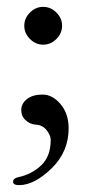

<svg xmlns="http://www.w3.org/2000/svg" viewBox="-20 -393 268 560"><path d="M67.4 -356.4Q84 -373 106 -373Q127.9 -373 144.5 -356.4Q161.1 -339.8 161.1 -317.9Q161.1 -295.9 144.5 -279.3Q127.9 -262.7 106 -262.7Q84 -262.7 67.4 -279.3Q50.8 -295.9 50.8 -317.9Q50.8 -339.8 67.4 -356.4ZM36.1 147Q18.1 147 18.1 137.2Q18.1 127.4 32.2 124Q71.3 116.2 99.6 89.8Q127.9 63.5 127.9 15.1Q127.9 2 116.2 -13.2Q104 -28.3 85.4 -29.3Q67.4 -30.3 54.7 -42.5Q42 -53.7 42 -72.3Q42 -90.8 58.6 -104Q75.2 -117.2 104 -117.2Q132.8 -117.2 156.2 -89.8Q179.7 -62.5 180.2 -20Q180.7 48.8 130.9 97.7Q81.1 146.5 36.1 147Z"/></svg>

Font: EBGaramond
Style: Regular
Weight: 400
Version: Version 000.012g